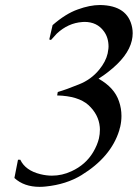

<svg xmlns="http://www.w3.org/2000/svg" viewBox="-20 -726 546 761"><path d="M51.3 -92.8H60.5Q80.6 -50.3 140.1 -35.6Q163.6 -29.8 186 -29.8Q226.1 -29.8 263.7 -47.4Q319.8 -73.2 349.6 -123.5Q365.7 -150.9 372.1 -177.2Q376 -194.3 376 -212.9Q376 -217.8 375.5 -222.7Q371.1 -272 330.6 -309.6Q290 -345.7 206.5 -347.7L209 -361.3Q244.1 -371.6 293 -391.6Q341.3 -410.6 373.5 -450.2Q399.4 -481.9 406.7 -514.2Q408.7 -523.4 409.7 -533.2Q409.7 -537.1 410.2 -541Q410.2 -577.1 391.6 -602.1Q364.7 -639.2 314.5 -639.2Q308.6 -639.2 306.2 -638.7Q250 -634.8 205.1 -592.8Q193.4 -580.6 186 -571.8Q183.6 -567.9 180.7 -567.9H179.7Q175.3 -567.9 175.8 -571.8L188.5 -626.5Q240.7 -671.9 288.1 -688.5Q335.9 -706.1 376.5 -706.1Q487.3 -704.6 503.9 -616.2Q505.9 -605.5 505.9 -594.2Q505.9 -579.6 502.4 -564.9Q487.8 -502 408.7 -440.9Q393.6 -428.7 370.6 -414.1Q433.6 -378.9 451.7 -324.2Q461.4 -296.4 461.4 -266.6Q461.4 -245.1 456.5 -223.6Q455.6 -219.7 454.3 -216.1Q453.1 -212.4 452.6 -209Q419.9 -103.5 302.7 -31.7Q242.7 4.9 161.6 13.2Q148.9 14.6 137.2 14.6Q75.2 14.6 37.1 -20.5Z"/></svg>

Font: Caudex
Style: Italic
Weight: 400
Italic angle: -13°
Version: Version 1.04